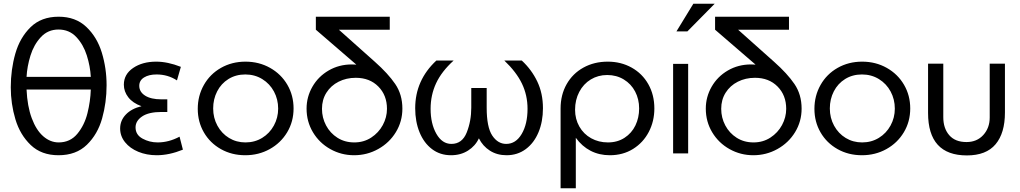

<svg xmlns="http://www.w3.org/2000/svg" viewBox="-20 -826 5492 1034"><path d="M296 -736Q202 -736 144.5 -679.5Q87 -623 62.5 -537Q38 -451 38 -356Q38 -267 63 -183.5Q88 -100 145.5 -45Q203 10 295 10Q390 10 448 -46.5Q506 -103 530 -188.5Q554 -274 554 -367Q554 -458 528.5 -542Q503 -626 445 -681Q387 -736 296 -736ZM295 -667Q353 -667 391 -626.5Q429 -586 447.5 -527.5Q466 -469 469 -412H123Q126 -468 144 -526.5Q162 -585 200 -626Q238 -667 295 -667ZM296 -59Q251 -59 213 -92Q175 -125 151 -189.5Q127 -254 123 -344H469Q467 -281 451 -216.5Q435 -152 396.5 -105.5Q358 -59 296 -59Z M829 -59Q889 -59 947 -90L965 -20Q891 10 824 10Q770 10 725 -8.5Q680 -27 653.5 -60Q627 -93 627 -134Q627 -177 657.5 -209Q688 -241 742 -254Q695 -271 671 -302Q647 -333 647 -370Q647 -426 697 -460Q747 -494 821 -494Q883 -494 954 -466L933 -393Q884 -425 823 -425Q782 -425 756 -409Q730 -393 730 -364Q730 -331 761.5 -311Q793 -291 849 -291H881V-223H850Q781 -223 745.5 -199Q710 -175 710 -140Q710 -100 747.5 -79.5Q785 -59 829 -59Z M1561 -242Q1561 -312 1527.5 -369.5Q1494 -427 1434.5 -460.5Q1375 -494 1302 -494Q1229 -494 1170 -460.5Q1111 -427 1078 -368.5Q1045 -310 1045 -240Q1045 -170 1078 -113Q1111 -56 1169.5 -23Q1228 10 1301 10Q1373 10 1432.5 -23Q1492 -56 1526.5 -113.5Q1561 -171 1561 -242ZM1478 -241Q1478 -192 1455 -150Q1432 -108 1392 -83.5Q1352 -59 1302 -59Q1253 -59 1213.5 -83Q1174 -107 1151 -149Q1128 -191 1128 -242Q1128 -292 1149.5 -334Q1171 -376 1210.5 -400.5Q1250 -425 1301 -425Q1352 -425 1392.5 -400Q1433 -375 1455.5 -333Q1478 -291 1478 -241Z M2064 -240Q2064 -194 2041.5 -152.5Q2019 -111 1979 -85Q1939 -59 1888 -59Q1837 -59 1797.5 -84Q1758 -109 1736 -150.5Q1714 -192 1714 -240Q1714 -289 1738 -327Q1762 -365 1803.5 -386Q1845 -407 1896 -407Q1971 -407 2017.5 -360Q2064 -313 2064 -240ZM2079 -666V-736H1681V-666L1899 -478Q1891 -479 1875 -479Q1806 -479 1750 -446.5Q1694 -414 1662.5 -359Q1631 -304 1631 -241Q1631 -171 1665.5 -113.5Q1700 -56 1759 -23Q1818 10 1887 10Q1957 10 2017 -23.5Q2077 -57 2112 -114.5Q2147 -172 2147 -241Q2147 -317 2108.5 -373.5Q2070 -430 1999 -493L1805 -666Z M2518 -352V-246Q2518 -174 2493.5 -112.5Q2469 -51 2411 -51Q2361 -51 2330 -105.5Q2299 -160 2299 -240Q2299 -314 2328.5 -377.5Q2358 -441 2423 -500H2330Q2216 -394 2216 -243Q2216 -171 2239.5 -113.5Q2263 -56 2306.5 -23Q2350 10 2409 10Q2461 10 2500.5 -15Q2540 -40 2559 -81Q2580 -39 2618.5 -14.5Q2657 10 2708 10Q2767 10 2811.5 -23Q2856 -56 2880 -113.5Q2904 -171 2904 -243Q2904 -323 2873.5 -387Q2843 -451 2790 -500H2696Q2761 -438 2791 -375.5Q2821 -313 2821 -240Q2821 -158 2789.5 -104.5Q2758 -51 2706 -51Q2661 -51 2631 -96Q2601 -141 2601 -246V-352Z M3422 -242Q3422 -292 3400.5 -333Q3379 -374 3339.5 -398Q3300 -422 3250 -422Q3201 -422 3161.5 -398Q3122 -374 3099.5 -331Q3077 -288 3077 -235Q3077 -185 3100 -144.5Q3123 -104 3163.5 -81.5Q3204 -59 3254 -59Q3305 -59 3343.5 -84Q3382 -109 3402 -150.5Q3422 -192 3422 -242ZM3253 -494Q3324 -494 3381.5 -462Q3439 -430 3471.5 -372.5Q3504 -315 3504 -242Q3504 -173 3474 -115.5Q3444 -58 3389.5 -24Q3335 10 3264 10Q3207 10 3160.5 -14Q3114 -38 3081 -84V188H2999V-242Q2999 -315 3031.5 -372.5Q3064 -430 3122 -462Q3180 -494 3253 -494Z M3686 -482H3605V0H3686ZM3623 -657H3682L3829 -806H3714Z M4214 -240Q4214 -194 4191.5 -152.5Q4169 -111 4129 -85Q4089 -59 4038 -59Q3987 -59 3947.5 -84Q3908 -109 3886 -150.5Q3864 -192 3864 -240Q3864 -289 3888 -327Q3912 -365 3953.5 -386Q3995 -407 4046 -407Q4121 -407 4167.5 -360Q4214 -313 4214 -240ZM4229 -666V-736H3831V-666L4049 -478Q4041 -479 4025 -479Q3956 -479 3900 -446.5Q3844 -414 3812.5 -359Q3781 -304 3781 -241Q3781 -171 3815.5 -113.5Q3850 -56 3909 -23Q3968 10 4037 10Q4107 10 4167 -23.5Q4227 -57 4262 -114.5Q4297 -172 4297 -241Q4297 -317 4258.5 -373.5Q4220 -430 4149 -493L3955 -666Z M4882 -242Q4882 -312 4848.5 -369.5Q4815 -427 4755.5 -460.5Q4696 -494 4623 -494Q4550 -494 4491 -460.5Q4432 -427 4399 -368.5Q4366 -310 4366 -240Q4366 -170 4399 -113Q4432 -56 4490.5 -23Q4549 10 4622 10Q4694 10 4753.5 -23Q4813 -56 4847.5 -113.5Q4882 -171 4882 -242ZM4799 -241Q4799 -192 4776 -150Q4753 -108 4713 -83.5Q4673 -59 4623 -59Q4574 -59 4534.5 -83Q4495 -107 4472 -149Q4449 -191 4449 -242Q4449 -292 4470.5 -334Q4492 -376 4531.5 -400.5Q4571 -425 4622 -425Q4673 -425 4713.5 -400Q4754 -375 4776.5 -333Q4799 -291 4799 -241Z M5310 -483V-193Q5310 -137 5275.5 -99Q5241 -61 5185 -61Q5124 -61 5092 -98Q5060 -135 5060 -195V-483H4978V-218Q4978 11 5187 11Q5291 11 5341.5 -49Q5392 -109 5392 -220V-483Z"/></svg>

Font: Geom Light
Style: Regular
Weight: 300
Version: Version 1.102